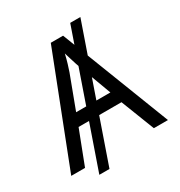

<svg xmlns="http://www.w3.org/2000/svg" viewBox="-193 -891 1026 1097"><g transform="rotate(-30 319.5 -342.5)"><path d="M499 -760 209 75H142L432 -760ZM545 0 459 -221H176L91 0H0L279 -717H360L638 0ZM432 -301 352 -517Q349 -525 342 -546Q335 -567 328.5 -589.5Q322 -612 318 -624Q311 -593 302 -563.5Q293 -534 287 -517L206 -301Z"/></g></svg>

Font: Noto IKEA Arabic
Style: Regular
Weight: 400
Designer: Monotype Design Team
Foundry: Monotype Imaging Inc.
Version: Version 1.200